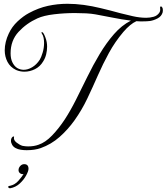

<svg xmlns="http://www.w3.org/2000/svg" viewBox="-20 -695 881 1015"><path d="M63 88Q51 82 44.5 71Q38 60 38 49Q38 38 44 31Q47 27 51.5 26.5Q56 26 54 31Q51 46 68 59Q85 72 99 76Q114 79 129 79Q160 79 184 70Q220 58 255.5 21Q291 -16 322 -63Q352 -109 381.5 -167.5Q411 -226 441.5 -288.5Q472 -351 507 -409.5Q542 -468 582.5 -514.5Q623 -561 672 -586Q623 -592 571.5 -602.5Q520 -613 485 -619Q463 -623 435 -624.5Q407 -626 376 -626Q321 -626 266 -619.5Q211 -613 178 -598Q120 -572 78 -526.5Q36 -481 36 -413Q36 -385 45.5 -365.5Q55 -346 70 -336Q87 -326 105 -326Q127 -326 150 -339.5Q173 -353 190 -379Q198 -392 205.5 -417Q213 -442 213 -468Q213 -482 210.5 -495Q208 -508 201 -518Q199 -522 199 -522Q199 -525 202 -525Q206 -525 209 -520Q214 -513 219.5 -498.5Q225 -484 227 -472Q228 -466 228.5 -460Q229 -454 229 -448Q229 -428 224 -407.5Q219 -387 208 -370Q192 -343 165 -329.5Q138 -316 109 -316Q86 -316 65 -325Q34 -340 19.5 -368Q5 -396 5 -429Q5 -451 10.5 -473.5Q16 -496 26 -517Q43 -554 73 -582Q103 -610 133 -626Q183 -653 233.5 -664Q284 -675 336 -675Q379 -675 423 -669Q467 -663 512 -652Q563 -640 617 -625Q644 -618 681.5 -609.5Q719 -601 753 -601Q773 -601 792.5 -606.5Q812 -612 823 -629Q827 -635 827 -644Q827 -649 826.5 -653.5Q826 -658 827 -659Q829 -661 831 -661Q835 -661 838 -655Q841 -651 841 -640Q841 -633 840 -630Q834 -609 813.5 -598Q793 -587 773 -584Q765 -583 755.5 -582.5Q746 -582 736 -582Q728 -582 719 -582Q710 -582 701 -583Q668 -568 632 -526Q588 -474 556 -415.5Q524 -357 497 -295.5Q470 -234 441.5 -174Q413 -114 374 -59Q339 -10 295 29Q251 68 195 88Q164 99 121 99Q104 99 89 96.5Q74 94 63 88ZM33.8 300.2Q23.6 300.2 23.6 292.6Q23.6 287.5 32.1 287.5Q59.3 281.5 77.6 260.3Q95.9 239 104.4 225.5H100.1Q90.8 225.5 84.4 219.5Q78 213.6 78 204.2Q78 192.3 87 182.5Q95.9 172.8 107.8 172.8Q130.7 172.8 130.7 197.4Q130.7 209.3 118.4 232.2Q106.1 255.2 84.4 275.2Q62.7 295.1 33.8 300.2Z"/></svg>

Font: MonteCarlo
Style: Regular
Weight: 400
Designer: Robert E. Leuschke
Foundry: Robert E. Leuschke
Version: Version 1.010; ttfautohint (v1.8.3)